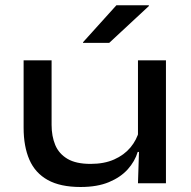

<svg xmlns="http://www.w3.org/2000/svg" viewBox="-20 -714 746 748"><path d="M181 -479V-227.5Q181 -183.5 195.2 -149.2Q209.5 -115 242.8 -95.2Q276 -75.5 333 -75.5Q386 -75.5 424.8 -92.8Q463.5 -110 488 -139.2Q512.5 -168.5 522 -204.5L537.5 -122H516.5Q505.5 -85.5 477.8 -54.5Q450 -23.5 404.5 -4.5Q359 14.5 294 14.5Q215 14.5 166 -12.8Q117 -40 94.5 -91.8Q72 -143.5 72 -216.5V-479ZM626.5 -479V0H517.5L522 -139.5L517.5 -153V-479ZM433.5 -693.5H560V-690.5L405.5 -547H303.5V-549.5Z"/></svg>

Font: Anek Latin Expanded Medium
Style: Regular
Weight: 500
Width: 7
Designer: Yesha Goshar
Foundry: Ek Type
Version: Version 1.003